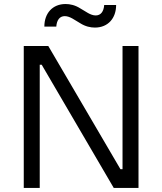

<svg xmlns="http://www.w3.org/2000/svg" viewBox="-20 -931 804 951"><path d="M543.5 0H666V-703.1H586.9V-92.8H576.7L219.2 -703.1H97.7V0H176.8V-610.4H186.5ZM199.7 -799.3H258.8C261.2 -832 275.9 -851.1 300.8 -851.1C327.1 -851.1 351.1 -830.6 377.4 -815.9C402.8 -799.8 428.2 -794.4 450.2 -794.4C514.6 -794.4 555.2 -840.3 555.2 -906.2H496.1C493.7 -873.5 479 -854.5 454.1 -854.5C427.7 -854.5 403.8 -875 377.4 -889.6C352.1 -905.8 326.7 -911.1 304.7 -911.1C240.2 -911.1 199.7 -865.2 199.7 -799.3Z"/></svg>

Font: Faust Sans
Style: Regular
Weight: 400
Designer: Andreas Faust
Version: Version 1.003;Glyphs 3.1.2 (3151)